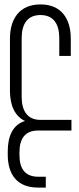

<svg xmlns="http://www.w3.org/2000/svg" viewBox="-20 -590 358 868"><path d="M303 -48H163C103 -48 78 -90 78 -152V-418C78 -480 103 -522 163 -522C223 -522 248 -480 248 -418V-337H300V-415C300 -506 257 -570 163 -570C69 -570 25 -506 25 -415V-179C25 -116 46 -65 93 -43C39 -27 15 24 15 95V108C15 199 57 258 152 258H187V209H153C93 209 68 172 68 111V99C68 37 93 0 153 0H303Z"/></svg>

Font: Modon Arabic
Style: Regular
Weight: 400
Designer: Ahmedzaza
Foundry: Ahmedzaza
Version: Version 2.010